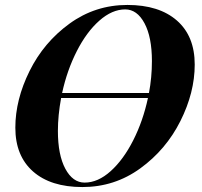

<svg xmlns="http://www.w3.org/2000/svg" viewBox="-20 -742 817 776"><path d="M767 -481Q767 -368 709 -252.5Q651 -137 547 -61.5Q443 14 313 14Q185 14 113.5 -49Q42 -112 42 -226Q42 -339 99.5 -455Q157 -571 261 -646.5Q365 -722 495 -722Q623 -722 695 -659Q767 -596 767 -481ZM231 -366H582Q594 -429 594 -495Q594 -592 564 -648Q534 -704 486 -704Q433 -704 381.5 -658.5Q330 -613 290.5 -535.5Q251 -458 231 -366ZM578 -346H227Q214 -275 214 -213Q214 -116 244 -60Q274 -4 322 -4Q376 -4 427.5 -50.5Q479 -97 518.5 -175Q558 -253 578 -346Z"/></svg>

Font: Playfair Display SC
Style: Bold Italic
Weight: 700
Italic angle: -14°
Designer: Claus Eggers Sørensen
Foundry: Claus Eggers Sørensen
Version: Version 1.200; ttfautohint (v1.6)